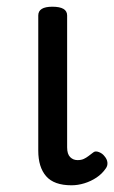

<svg xmlns="http://www.w3.org/2000/svg" viewBox="-20 -535 340 572"><path d="M193 17Q141 17 117.5 -10Q94 -37 94 -86V-489Q94 -502 104.5 -508.5Q115 -515 136 -515Q158 -515 169 -508.5Q180 -502 180 -489V-96Q180 -76 189 -67Q198 -58 211 -58Q222 -58 229.5 -61.5Q237 -65 243.5 -70Q250 -75 258 -81Q264 -86 274.5 -82Q285 -78 291 -70Q299 -61 300 -51Q301 -41 295 -33Q284 -17 267.5 -6Q251 5 231.5 11Q212 17 193 17Z"/></svg>

Font: Playwrite ES
Style: Regular
Weight: 400
Designer: Veronika Burian, José Scaglione
Foundry: TypeTogether
Version: Version 1.002